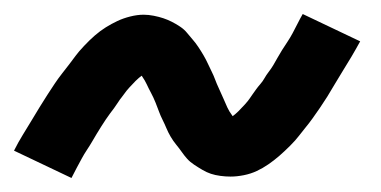

<svg xmlns="http://www.w3.org/2000/svg" viewBox="-24 -435 544 274"><path d="M78 -181 -4 -220Q2 -232 8.5 -242.5Q15 -253 21 -263Q27 -273 32.5 -282Q38 -291 43.5 -299.5Q49 -308 54 -315.5Q59 -323 64.5 -330Q70 -337 75 -343.5Q80 -350 84 -355.5Q88 -361 96 -369.5Q104 -378 111.5 -384.5Q119 -391 127 -396Q135 -401 143.5 -405Q152 -409 162 -411.5Q172 -414 181 -414Q188 -414 195.5 -412.5Q203 -411 209 -409Q215 -407 221 -404Q227 -401 233 -397Q239 -393 243 -388Q247 -383 251 -378.5Q255 -374 259 -368Q263 -362 266.5 -356Q270 -350 272.5 -344.5Q275 -339 278 -333Q281 -327 283 -321.5Q285 -316 288.5 -308.5Q292 -301 295 -294Q298 -287 300.5 -281.5Q303 -276 307.5 -270Q312 -264 312 -262Q310 -262 307.5 -262.5Q305 -263 303 -263H301Q301 -264 306.5 -268Q312 -272 316.5 -276.5Q321 -281 325.5 -286Q330 -291 332 -294Q334 -297 336.5 -300.5Q339 -304 341.5 -307.5Q344 -311 347.5 -315Q351 -319 353.5 -323.5Q356 -328 359.5 -332.5Q363 -337 366 -342Q369 -347 372 -352.5Q375 -358 378.5 -363.5Q382 -369 386 -375Q390 -381 393.5 -387.5Q397 -394 400.5 -401Q404 -408 408 -415L490 -376Q484 -365 477.5 -354Q471 -343 465 -333.5Q459 -324 453.5 -314.5Q448 -305 443 -297Q438 -289 432.5 -281Q427 -273 422 -266Q417 -259 412 -253Q407 -247 402.5 -241Q398 -235 390 -227Q382 -219 374.5 -212.5Q367 -206 359 -200.5Q351 -195 342.5 -191Q334 -187 324 -185Q314 -183 305 -183Q298 -183 290.5 -184Q283 -185 277 -187Q271 -189 265 -192.5Q259 -196 253 -200Q247 -204 243 -208.5Q239 -213 235.5 -218Q232 -223 227.5 -228.5Q223 -234 219.5 -240Q216 -246 213.5 -252Q211 -258 208 -264Q205 -270 203 -275.5Q201 -281 198 -288.5Q195 -296 191.5 -302.5Q188 -309 185.5 -314.5Q183 -320 178.5 -326.5Q174 -333 174 -334Q176 -334 178.5 -333.5Q181 -333 183 -333H185Q185 -332 179.5 -328Q174 -324 169.5 -319.5Q165 -315 160.5 -310Q156 -305 154 -302Q152 -299 149.5 -296Q147 -293 144.5 -289Q142 -285 139 -281Q136 -277 133 -273Q130 -269 127 -264.5Q124 -260 120.5 -254.5Q117 -249 114 -244Q111 -239 107.5 -233Q104 -227 100 -221Q96 -215 92.5 -208.5Q89 -202 85.5 -195.5Q82 -189 78 -181Z"/></svg>

Font: Iosevka Semibold Oblique
Style: Regular
Weight: 600
Italic angle: -9°
Monospace: yes
Designer: Belleve Invis
Foundry: Belleve Invis
Version: Version 32.5.0; ttfautohint (v1.8.4)